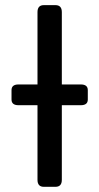

<svg xmlns="http://www.w3.org/2000/svg" viewBox="-20 -720 383 740"><path d="M148.9 0Q124.5 0 124.5 -26.9V-314.5H51.3Q24.4 -314.5 24.4 -336.4V-372.6Q24.4 -394.5 51.3 -394.5H124.5V-673.3Q124.5 -700.2 148.9 -700.2H193.8Q218.3 -700.2 218.3 -673.3V-394.5H291.5Q318.4 -394.5 318.4 -372.6V-336.4Q318.4 -314.5 291.5 -314.5H218.3V-26.9Q218.3 0 193.8 0Z"/></svg>

Font: Istok
Style: Regular
Weight: 500
Designer: Andrey V. Panov
Foundry: Andrey V. Panov
Version: Version 1.0.3